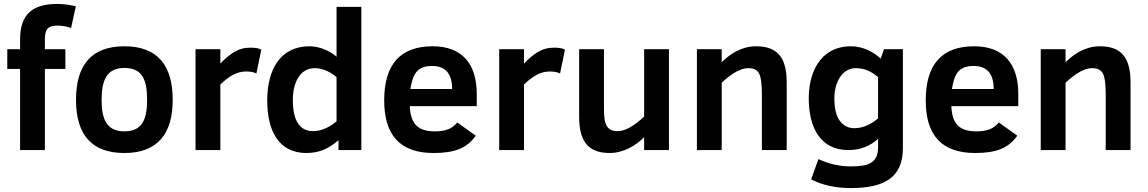

<svg xmlns="http://www.w3.org/2000/svg" viewBox="-20 -762 5828 975"><path d="M82 -562V-512H17V-412H82V0H208V-412H312V-512H208V-562C208 -613.2 222.5 -632 273 -632C295 -632 317.7 -628 341 -620L365 -730C331.7 -738 300.3 -742 271 -742C144.3 -742 82 -688.9 82 -562Z M612 -527C440.1 -527 366 -426.9 366 -255C366 -75 448 15 612 15C782.1 15 857 -85.2 857 -255C857 -426.4 783 -527 612 -527ZM612 -95C520.6 -95 496 -157.1 496 -255C496 -352.7 520.7 -417 612 -417C704.1 -417 727 -354.4 727 -255C727 -157 702.9 -95 612 -95Z M1282 -389 1307 -510C1295.7 -516.7 1277 -520 1251 -520C1220.3 -520 1192.7 -512.3 1168 -497C1143.3 -481.7 1120.3 -462.3 1099 -439V-512H973V0H1099V-333C1121 -354.3 1142.5 -370.7 1163.5 -382C1184.5 -393.3 1206.7 -399 1230 -399C1251.3 -399 1268.7 -395.7 1282 -389Z M1552 -527C1403.3 -527 1337 -408.8 1337 -252C1337 -100.6 1393.4 15 1536 15C1609.5 15 1656.8 -13.8 1699 -50V0H1815V-727H1689V-474C1660.1 -500.6 1604.9 -527 1552 -527ZM1570 -96C1490.7 -96 1467 -168.6 1467 -254C1467 -339.1 1500.8 -416 1579 -416C1622.9 -416 1665.1 -391.5 1689 -370V-146C1663.1 -122.3 1616.5 -96 1570 -96Z M2177 -527C2013 -527 1931 -435.3 1931 -252C1931 -77.5 2010 15 2182 15C2291 15 2352.2 -10.8 2396 -73L2302 -140C2276.1 -107.9 2242.7 -95 2188 -95C2099.1 -95 2064.9 -135.6 2061 -223H2401V-285C2401 -437.4 2326.6 -527 2177 -527ZM2276 -310H2064C2076 -382.1 2094.9 -427 2174 -427C2242 -427 2276 -388 2276 -310Z M2824 -389 2849 -510C2837.7 -516.7 2819 -520 2793 -520C2762.3 -520 2734.7 -512.3 2710 -497C2685.3 -481.7 2662.3 -462.3 2641 -439V-512H2515V0H2641V-333C2663 -354.3 2684.5 -370.7 2705.5 -382C2726.5 -393.3 2748.7 -399 2772 -399C2793.3 -399 2810.7 -395.7 2824 -389Z M3077 15C3147.2 15 3214.6 -26.3 3251 -66V0H3377V-512H3251V-170C3198.3 -120.7 3153.3 -96 3116 -96C3046.5 -96 3047 -155 3047 -230V-512H2921V-170C2921 -52.6 2959.6 15 3077 15Z M3819 -527C3745.8 -527 3687.1 -488.1 3645 -446V-512H3519V0H3645V-342C3697.7 -391.3 3742.7 -416 3780 -416C3806.7 -416 3824.8 -407 3834.5 -389C3844.2 -371 3849 -335.3 3849 -282V0H3975V-342C3975 -463.6 3933.8 -527 3819 -527Z M4303 -527C4257 -527 4217.8 -516 4185.5 -494C4121.9 -450.7 4087 -367.3 4087 -261C4087 -111.7 4148.3 0 4288 0C4347.3 0 4397.7 -19 4439 -57V-15C4439 66.4 4390.2 83 4300 83C4244 83 4189.3 70.7 4136 46L4099 149C4156.3 178.3 4223.3 193 4300 193C4465.4 193 4565 143.5 4565 -10V-512H4469L4452 -464C4420.5 -495.5 4363 -527 4303 -527ZM4326 -416C4366.7 -416 4404.3 -400.7 4439 -370V-161C4399.7 -127.7 4359.3 -111 4318 -111C4288 -111 4263.7 -123.3 4245 -148C4226.3 -172.7 4217 -211 4217 -263C4217 -340.7 4254.7 -416 4326 -416Z M4927 -527C4763 -527 4681 -435.3 4681 -252C4681 -77.5 4760 15 4932 15C5041 15 5102.2 -10.8 5146 -73L5052 -140C5026.1 -107.9 4992.7 -95 4938 -95C4849.1 -95 4814.9 -135.6 4811 -223H5151V-285C5151 -437.4 5076.6 -527 4927 -527ZM5026 -310H4814C4826 -382.1 4844.9 -427 4924 -427C4992 -427 5026 -388 5026 -310Z M5565 -527C5491.8 -527 5433.1 -488.1 5391 -446V-512H5265V0H5391V-342C5443.7 -391.3 5488.7 -416 5526 -416C5552.7 -416 5570.8 -407 5580.5 -389C5590.2 -371 5595 -335.3 5595 -282V0H5721V-342C5721 -463.6 5679.8 -527 5565 -527Z"/></svg>

Font: Fog Sans
Style: Bold
Weight: 700
Foundry: Intel Corporation
Version: Version 1.00